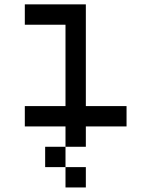

<svg xmlns="http://www.w3.org/2000/svg" viewBox="-20 -565 676 858"><path d="M272.7 -454.5V-90.9H90.9V0H272.7V90.9H363.6V0H545.5V-90.9H363.6V-545.5H90.9V-454.5ZM181.8 90.9V181.8H272.7V90.9ZM272.7 181.8V272.7H363.6V181.8Z"/></svg>

Font: Departure Mono
Style: Regular
Weight: 400
Monospace: yes
Designer: Helena Zhang
Version: Version 1.500;Glyphs 3.3.1 (3343)